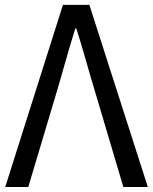

<svg xmlns="http://www.w3.org/2000/svg" viewBox="-20 -753 615 773"><path d="M1 0 233.4 -733.4H339.8L575.2 0H476.6L358.4 -398.4Q348.6 -429.7 325.7 -510.3Q302.7 -590.8 287.1 -638.7H283.2Q265.6 -584 212.9 -398.4L93.8 0Z"/></svg>

Font: GenYoGothic TW TTF Regular
Style: Regular
Weight: 400
Version: Version 1.300